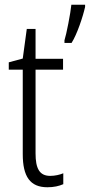

<svg xmlns="http://www.w3.org/2000/svg" viewBox="-20 -873 379 810"><path d="M339 -844V-853H281C278 -819 260 -727 252 -703V-692H282C305 -728 330 -803 339 -844ZM192 -131C146 -131 130 -163 130 -226V-579H246V-625H130V-751H93L76 -626L17 -610V-579H76V-223C76 -128 107 -83 180 -83C207 -83 229 -88 247 -96V-142C233 -136 212 -131 192 -131Z"/></svg>

Font: Noto Sans Telugu UI Condensed Light
Style: Regular
Weight: 300
Width: 3
Designer: Jelle Bosma - Monotype Design Team
Foundry: Monotype Imaging Inc.
Version: Version 2.005